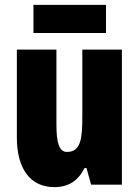

<svg xmlns="http://www.w3.org/2000/svg" viewBox="-20 -756 569 786"><path d="M414 -736H117V-621H414ZM479 -553H317V-280C317 -191 312 -134 254 -134C222 -134 211 -172 211 -246V-553H49V-193C49 -64 105 10 202 10C261 10 300 -16 326 -68H334L353 0H479Z"/></svg>

Font: Noto Sans Thai ExtCond Blk
Style: Regular
Weight: 900
Width: 2
Designer: Monotype Design Team
Foundry: Monotype Imaging Inc.
Version: Version 2.002